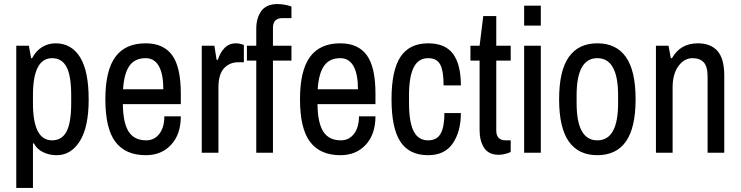

<svg xmlns="http://www.w3.org/2000/svg" viewBox="-20 -751 3641 944"><path d="M416 -262Q416 -126 372.5 -57Q329 12 259 12Q221 12 190.5 -3.5Q160 -19 147 -46H142V173H60V-526H122L133 -465H138Q157 -501 187 -519.5Q217 -538 253 -538Q331 -538 373.5 -470Q416 -402 416 -262ZM142 -282V-244Q142 -61 236 -61Q284 -61 307 -104Q330 -147 330 -244V-282Q330 -379 307 -422Q284 -465 236 -465Q142 -465 142 -282Z M869 -291V-239H584Q585 -147 612.5 -104Q640 -61 699 -61Q739 -61 763.5 -93Q788 -125 788 -179H869Q869 -91 821.5 -39.5Q774 12 697 12Q597 12 547.5 -53.5Q498 -119 498 -263Q498 -404 547 -471Q596 -538 696 -538Q784 -538 826.5 -479.5Q869 -421 869 -291ZM585 -312H783Q783 -387 761 -426Q739 -465 696 -465Q643 -465 616.5 -427.5Q590 -390 585 -312Z M1179 -530V-445H1152Q1109 -445 1081.5 -415.5Q1054 -386 1054 -321V0H972V-526H1034L1045 -457H1051Q1062 -492 1084 -515Q1106 -538 1140 -538Q1154 -538 1165 -534.5Q1176 -531 1179 -530Z M1413 -719V-662H1369Q1322 -662 1322 -614V-526H1413V-453H1322V0H1240V-453H1194V-526H1240V-610Q1240 -662 1264.5 -696.5Q1289 -731 1344 -731Q1379 -731 1413 -719Z M1826 -291V-239H1541Q1542 -147 1569.5 -104Q1597 -61 1656 -61Q1696 -61 1720.5 -93Q1745 -125 1745 -179H1826Q1826 -91 1778.5 -39.5Q1731 12 1654 12Q1554 12 1504.5 -53.5Q1455 -119 1455 -263Q1455 -404 1504 -471Q1553 -538 1653 -538Q1741 -538 1783.5 -479.5Q1826 -421 1826 -291ZM1542 -312H1740Q1740 -387 1718 -426Q1696 -465 1653 -465Q1600 -465 1573.5 -427.5Q1547 -390 1542 -312Z M2246 -331H2161Q2161 -402 2144.5 -433.5Q2128 -465 2085 -465Q2037 -465 2014 -419.5Q1991 -374 1991 -282V-244Q1991 -152 2013.5 -106.5Q2036 -61 2085 -61Q2128 -61 2146.5 -94Q2165 -127 2165 -195H2246Q2246 -105 2206.5 -46.5Q2167 12 2085 12Q1992 12 1948.5 -54.5Q1905 -121 1905 -263Q1905 -405 1949 -471.5Q1993 -538 2085 -538Q2169 -538 2207.5 -486Q2246 -434 2246 -331Z M2491 -526V-453H2420V-109Q2420 -61 2467 -61H2491V-4Q2480 2 2463.5 6Q2447 10 2432 10Q2382 10 2360 -24.5Q2338 -59 2338 -111V-453H2293V-526H2338L2356 -672H2420V-526Z M2557 -625V-723H2639V-625ZM2557 0V-526H2639V0Z M3105 -263Q3105 -123 3057.5 -55.5Q3010 12 2917 12Q2824 12 2776.5 -55.5Q2729 -123 2729 -263Q2729 -403 2776.5 -470.5Q2824 -538 2917 -538Q3010 -538 3057.5 -470.5Q3105 -403 3105 -263ZM2815 -282V-244Q2815 -61 2917 -61Q3019 -61 3019 -244V-282Q3019 -465 2917 -465Q2815 -465 2815 -282Z M3541 -379V0H3459V-373Q3459 -424 3440 -444.5Q3421 -465 3385 -465Q3344 -465 3315.5 -426Q3287 -387 3287 -321V0H3205V-526H3267L3278 -465H3284Q3325 -538 3411 -538Q3474 -538 3507.5 -500.5Q3541 -463 3541 -379Z"/></svg>

Font: Archivo Narrow
Style: Regular
Weight: 400
Designer: Hector Gatti
Foundry: Omnibus-Type
Version: Version 1.003